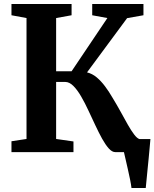

<svg xmlns="http://www.w3.org/2000/svg" viewBox="-20 -763 774 963"><path d="M639.5 180Q637.5 163 632.5 137.8Q627.5 112.5 621.2 85.5Q615 58.5 609.8 35.5Q604.5 12.5 601.5 -0.5L565 -65.5H734.5Q733 -49.5 730.8 -24.5Q728.5 0.5 725.8 29.8Q723 59 720 88Q717 117 714.8 141.2Q712.5 165.5 711 180ZM37.5 0V-54.5L113 -66V-672.5L37.5 -686.5V-743H339V-686.5L261.5 -672.5V-405.5H339L518.5 -672.5L442.5 -686.5V-743H699.5V-686.5L617.5 -672L416.5 -400Q443 -393.5 465.2 -374.8Q487.5 -356 507.2 -329.5Q527 -303 545.5 -271Q566.5 -236.5 585.5 -201.8Q604.5 -167 621.2 -137.5Q638 -108 652.8 -88.5Q667.5 -69 679.5 -65.5L717.5 -54.5V0H558.5Q542 0 525.5 -18.5Q509 -37 492.2 -67.2Q475.5 -97.5 458.2 -134.5Q441 -171.5 424 -207.5Q406.5 -245.5 387.2 -278.8Q368 -312 348 -332Q328 -352 307.5 -352H261.5V-66L348.5 -53.5V0Z"/></svg>

Font: Merriweather 36pt
Style: Bold
Weight: 700
Designer: Eben Sorkin
Foundry: Eben Sorkin
Version: Version 2.100